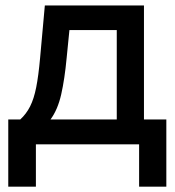

<svg xmlns="http://www.w3.org/2000/svg" viewBox="-20 -536 649 713"><path d="M10.7 157.2V-92.3H55.2Q77.6 -112.8 91.8 -140.9Q106 -168.9 114.5 -211.9Q123 -254.9 128.9 -320.8L146.5 -515.6H514.6V-92.3H597.7V157.2H496.6V0H113.3V157.2ZM167.5 -92.3H413.6V-424.3H237.8L227.5 -320.8Q220.2 -242.7 207.3 -185.5Q194.3 -128.4 167.5 -92.3Z"/></svg>

Font: Inter Display Medium
Style: Regular
Weight: 500
Designer: Rasmus Andersson
Foundry: rsms
Version: Version 4.001;git-9221beed3